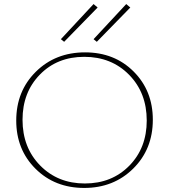

<svg xmlns="http://www.w3.org/2000/svg" viewBox="-20 -921 833 946"><path d="M296 -715 280 -728 441 -901 461 -884ZM457 -715 441 -728 602 -901 622 -884ZM60 -327Q60 -472 156.5 -567.5Q253 -663 399 -663Q544 -663 638.5 -568.5Q733 -474 733 -331Q733 -186 636.5 -90.5Q540 5 395 5Q250 5 155 -89.5Q60 -184 60 -327ZM703 -327Q703 -464 616 -552.5Q529 -641 395 -641Q262 -641 176.5 -553.5Q91 -466 91 -331Q91 -194 178 -105.5Q265 -17 398 -17Q531 -17 617 -104.5Q703 -192 703 -327Z"/></svg>

Font: EauTestInfant Extralight
Style: Regular
Weight: 250
Designer: Christian Thalmann (Catharsis Fonts)
Version: Version 0.001;PS 000.001;hotconv 1.0.88;makeotf.lib2.5.64775